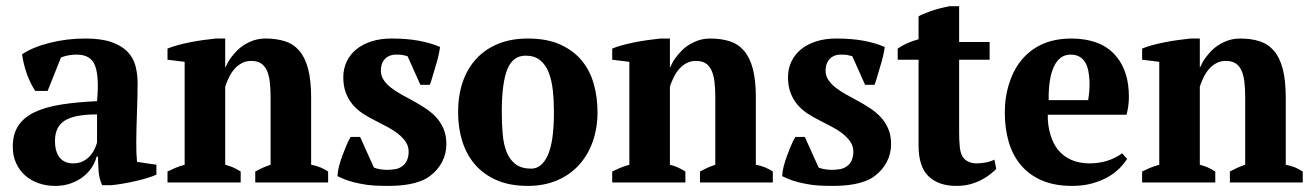

<svg xmlns="http://www.w3.org/2000/svg" viewBox="-20 -593 4264 624"><path d="M422.9 -132.3Q422.9 -112.3 423.3 -97.7Q423.8 -83 425.3 -66.9L488.3 -57.6V-25.4Q476.6 -20 458.3 -14.4Q439.9 -8.8 419.4 -4.2Q398.9 0.5 378.7 3.9Q358.4 7.3 343.3 8.8H312Q307.1 -2 304.4 -12.2Q301.8 -22.5 300.8 -32.7Q299.8 -43.5 299.3 -56.2Q298.8 -68.8 298.3 -84H293.9Q289.6 -66.4 278.6 -49.3Q267.6 -32.2 250.5 -18.8Q233.4 -5.4 210.4 2.9Q187.5 11.2 159.7 11.2Q129.9 11.2 104.7 2.2Q79.6 -6.8 61 -23.4Q42.5 -40 32 -63.5Q21.5 -86.9 21.5 -116.2Q21.5 -156.7 39.1 -183.8Q56.6 -210.9 91.3 -227.8Q126 -244.6 177 -252.9Q228 -261.2 295.4 -264.2Q302.7 -342.8 289.1 -378.9Q275.9 -415.5 229.5 -415.5Q201.2 -415.5 178.2 -406.2L134.8 -297.4H94.7Q87.4 -308.1 80.3 -322.3Q73.2 -336.4 67.6 -352.1Q62 -367.7 57.9 -384.3Q53.7 -400.9 51.8 -416.5Q85.4 -439.5 141.1 -453.6Q196.8 -467.8 257.3 -467.8Q309.1 -467.8 342 -456.3Q375 -444.8 394 -425.3Q413.1 -405.8 420.2 -379.2Q427.2 -352.5 427.2 -322.8Q427.2 -294.9 426.5 -270.5Q425.8 -246.1 425 -223.1Q424.3 -200.2 423.6 -178Q422.9 -155.8 422.9 -132.3ZM217.3 -62Q236.3 -62 250 -69.1Q263.7 -76.2 272.9 -86.7Q282.2 -97.2 287.6 -108.9Q293 -120.6 295.4 -129.9V-221.2Q222.7 -221.2 190.7 -201.2Q158.7 -181.2 158.7 -135.3Q158.7 -100.1 173.8 -81.1Q189 -62 217.3 -62Z M1046.4 0H809.6V-35.6Q821.3 -42 832.5 -47.1Q843.8 -52.2 859.4 -57.6V-276.9Q859.4 -305.7 856.7 -327.6Q854 -349.6 846.9 -364.7Q839.8 -379.9 827.6 -387.5Q815.4 -395 796.4 -395Q779.8 -395 766.6 -388.2Q753.4 -381.3 743.2 -370.1Q732.9 -358.9 725.1 -343.5Q717.3 -328.1 711.9 -311.5V-57.6Q726.6 -53.7 737.8 -48.8Q749 -43.9 762.2 -35.6V0H524.4V-35.6Q536.1 -41.5 548.8 -46.9Q561.5 -52.2 580.1 -57.6V-392.1L524.4 -398.9V-435.1Q536.6 -440.4 555.2 -445.6Q573.7 -450.7 595.2 -455.1Q616.7 -459.5 638.9 -462.6Q661.1 -465.8 681.2 -467.8H711.9V-373.5H712.4Q720.7 -392.1 730.2 -405Q739.7 -418 752 -430.2Q767.1 -445.3 791 -456.5Q814.9 -467.8 842.8 -467.8Q878.4 -467.8 906 -459Q933.6 -450.2 952.6 -428.2Q971.7 -406.2 981.4 -369.1Q991.2 -332 991.2 -275.4V-57.6Q1009.3 -54.2 1021.7 -48.8Q1034.2 -43.5 1046.4 -35.6Z M1308.1 -99.6Q1308.1 -117.2 1299.1 -131.1Q1290 -145 1274.9 -157.2Q1259.8 -169.4 1239.7 -180.2Q1219.7 -190.9 1198.2 -201.7Q1176.8 -212.4 1158 -224.9Q1139.2 -237.3 1125.5 -253.9Q1111.8 -270.5 1103.8 -292Q1095.7 -313.5 1095.7 -342.3Q1095.7 -369.6 1106.7 -392.8Q1117.7 -416 1137.9 -432.6Q1158.2 -449.2 1187.3 -458.5Q1216.3 -467.8 1252.4 -467.8Q1301.3 -467.8 1339.6 -460.9Q1377.9 -454.1 1410.2 -440.4Q1406.2 -411.1 1395.5 -377.4Q1390.1 -360.8 1386.2 -345.9Q1382.3 -331.1 1377 -317.4H1346.2L1304.7 -410.2Q1299.3 -411.6 1295.7 -412.6Q1292 -413.6 1288.3 -414.3Q1284.7 -415 1280 -415.3Q1275.4 -415.5 1268.1 -415.5Q1254.4 -415.5 1244.9 -411.1Q1235.4 -406.7 1229.2 -399.4Q1223.1 -392.1 1220.5 -382.8Q1217.8 -373.5 1217.8 -363.8Q1217.8 -346.7 1226.8 -333.3Q1235.8 -319.8 1250.5 -308.3Q1265.1 -296.9 1283.9 -286.4Q1302.7 -275.9 1322.8 -265.1Q1343.3 -253.9 1362.5 -241.2Q1381.8 -228.5 1397 -212.4Q1412.1 -196.3 1421.4 -174.8Q1430.7 -153.3 1430.7 -124.5Q1430.7 -92.8 1416.5 -66.2Q1402.3 -39.6 1377.4 -21Q1363.8 -10.7 1346.7 -4.4Q1329.6 2 1311.5 5.4Q1293.5 8.8 1275.1 10Q1256.8 11.2 1240.7 11.2Q1218.8 11.2 1196.3 10Q1173.8 8.8 1150.4 3.9Q1127.4 -0.5 1110.6 -6.3Q1093.8 -12.2 1076.7 -20.5Q1077.6 -37.1 1082 -53.7Q1086.4 -70.3 1092.8 -87.4Q1099.1 -104.5 1105.5 -119.6Q1111.8 -134.8 1119.6 -147.9H1150.4L1195.3 -48.3Q1205.1 -44.4 1216.6 -42.7Q1228 -41 1238.8 -41Q1250 -41 1263.2 -43Q1276.4 -44.9 1287.1 -52.7Q1298.3 -60.5 1303.2 -73.2Q1308.1 -85.9 1308.1 -99.6Z M1468.8 -228.5Q1468.8 -282.7 1483.9 -326.7Q1499 -370.6 1528.1 -402.1Q1557.1 -433.6 1599.4 -450.7Q1641.6 -467.8 1695.3 -467.8Q1757.3 -467.8 1800.3 -448.5Q1843.3 -429.2 1870.4 -396.5Q1897.5 -363.8 1909.7 -320.3Q1921.9 -276.9 1921.9 -228.5Q1921.9 -176.3 1906.2 -132.3Q1890.6 -88.4 1861.3 -56.4Q1832 -24.4 1790 -6.6Q1748 11.2 1695.3 11.2Q1637.2 11.2 1594.5 -7.3Q1551.8 -25.9 1523.9 -58.1Q1496.1 -90.3 1482.4 -134Q1468.8 -177.7 1468.8 -228.5ZM1610.8 -228.5Q1610.8 -190.4 1613.8 -157Q1616.7 -123.5 1626.7 -98.6Q1636.7 -73.7 1655.8 -59.3Q1674.8 -44.9 1706.5 -44.9Q1740.7 -44.9 1760.5 -88.9Q1780.3 -132.8 1780.3 -228.5Q1780.3 -266.6 1776.6 -300Q1772.9 -333.5 1762.9 -358.4Q1752.9 -383.3 1734.9 -397.7Q1716.8 -412.1 1688 -412.1Q1647 -412.1 1628.9 -367.9Q1610.8 -323.7 1610.8 -228.5Z M2491.7 0H2254.9V-35.6Q2266.6 -42 2277.8 -47.1Q2289.1 -52.2 2304.7 -57.6V-276.9Q2304.7 -305.7 2302 -327.6Q2299.3 -349.6 2292.2 -364.7Q2285.2 -379.9 2272.9 -387.5Q2260.7 -395 2241.7 -395Q2225.1 -395 2211.9 -388.2Q2198.7 -381.3 2188.5 -370.1Q2178.2 -358.9 2170.4 -343.5Q2162.6 -328.1 2157.2 -311.5V-57.6Q2171.9 -53.7 2183.1 -48.8Q2194.3 -43.9 2207.5 -35.6V0H1969.7V-35.6Q1981.4 -41.5 1994.1 -46.9Q2006.8 -52.2 2025.4 -57.6V-392.1L1969.7 -398.9V-435.1Q1981.9 -440.4 2000.5 -445.6Q2019 -450.7 2040.5 -455.1Q2062 -459.5 2084.2 -462.6Q2106.4 -465.8 2126.5 -467.8H2157.2V-373.5H2157.7Q2166 -392.1 2175.5 -405Q2185.1 -418 2197.3 -430.2Q2212.4 -445.3 2236.3 -456.5Q2260.3 -467.8 2288.1 -467.8Q2323.7 -467.8 2351.3 -459Q2378.9 -450.2 2397.9 -428.2Q2417 -406.2 2426.8 -369.1Q2436.5 -332 2436.5 -275.4V-57.6Q2454.6 -54.2 2467 -48.8Q2479.5 -43.5 2491.7 -35.6Z M2753.4 -99.6Q2753.4 -117.2 2744.4 -131.1Q2735.4 -145 2720.2 -157.2Q2705.1 -169.4 2685.1 -180.2Q2665 -190.9 2643.6 -201.7Q2622.1 -212.4 2603.3 -224.9Q2584.5 -237.3 2570.8 -253.9Q2557.1 -270.5 2549.1 -292Q2541 -313.5 2541 -342.3Q2541 -369.6 2552 -392.8Q2563 -416 2583.3 -432.6Q2603.5 -449.2 2632.6 -458.5Q2661.6 -467.8 2697.8 -467.8Q2746.6 -467.8 2784.9 -460.9Q2823.2 -454.1 2855.5 -440.4Q2851.6 -411.1 2840.8 -377.4Q2835.4 -360.8 2831.5 -345.9Q2827.6 -331.1 2822.3 -317.4H2791.5L2750 -410.2Q2744.6 -411.6 2741 -412.6Q2737.3 -413.6 2733.6 -414.3Q2730 -415 2725.3 -415.3Q2720.7 -415.5 2713.4 -415.5Q2699.7 -415.5 2690.2 -411.1Q2680.7 -406.7 2674.6 -399.4Q2668.5 -392.1 2665.8 -382.8Q2663.1 -373.5 2663.1 -363.8Q2663.1 -346.7 2672.1 -333.3Q2681.2 -319.8 2695.8 -308.3Q2710.4 -296.9 2729.2 -286.4Q2748 -275.9 2768.1 -265.1Q2788.6 -253.9 2807.9 -241.2Q2827.1 -228.5 2842.3 -212.4Q2857.4 -196.3 2866.7 -174.8Q2876 -153.3 2876 -124.5Q2876 -92.8 2861.8 -66.2Q2847.7 -39.6 2822.8 -21Q2809.1 -10.7 2792 -4.4Q2774.9 2 2756.8 5.4Q2738.8 8.8 2720.5 10Q2702.1 11.2 2686 11.2Q2664.1 11.2 2641.6 10Q2619.1 8.8 2595.7 3.9Q2572.8 -0.5 2555.9 -6.3Q2539.1 -12.2 2522 -20.5Q2522.9 -37.1 2527.3 -53.7Q2531.7 -70.3 2538.1 -87.4Q2544.4 -104.5 2550.8 -119.6Q2557.1 -134.8 2564.9 -147.9H2595.7L2640.6 -48.3Q2650.4 -44.4 2661.9 -42.7Q2673.3 -41 2684.1 -41Q2695.3 -41 2708.5 -43Q2721.7 -44.9 2732.4 -52.7Q2743.7 -60.5 2748.5 -73.2Q2753.4 -85.9 2753.4 -99.6Z M2897.5 -435.1Q2927.7 -455.6 2965.3 -465.3V-539.6Q2973.1 -545.4 3002 -555.7Q3016.1 -561 3032.2 -565.2Q3048.3 -569.3 3066.4 -572.8H3097.2V-456.5H3196.3V-398.9H3097.2V-162.6Q3097.2 -134.3 3099.4 -114.7Q3101.6 -95.2 3108.4 -84Q3115.2 -72.8 3127.7 -67.4Q3140.1 -62 3153.8 -62Q3166 -62 3182.1 -64.7Q3198.2 -67.4 3211.9 -74.2L3217.8 -43.9Q3210.4 -36.6 3198.7 -27.1Q3187 -17.6 3170.9 -9Q3154.8 -0.5 3134.3 5.4Q3113.8 11.2 3088.4 11.2Q3030.3 11.2 2997.8 -20Q2965.3 -51.3 2965.3 -120.1V-398.9H2897.5Z M3643.1 -76.7Q3633.3 -61 3617.7 -45.4Q3602.1 -29.8 3580.1 -17.3Q3558.1 -4.9 3529.1 3.2Q3500 11.2 3463.9 11.2Q3408.7 11.2 3367.9 -5.9Q3327.1 -22.9 3299.8 -54.2Q3272.5 -85.4 3259 -129.6Q3245.6 -173.8 3245.6 -228Q3245.6 -279.3 3261 -325.4Q3276.4 -371.6 3304.2 -402.8Q3361.8 -467.8 3462.4 -467.8Q3508.8 -467.8 3546.1 -453.6Q3583.5 -439.5 3608.4 -409.2Q3627.9 -385.7 3638.4 -353.3Q3648.9 -320.8 3648.9 -278.3Q3648.9 -248 3641.1 -220.2H3385.3Q3384.8 -202.6 3387.2 -186Q3389.6 -169.4 3394 -154.8Q3398.4 -140.1 3404.5 -128.2Q3410.6 -116.2 3417.5 -107.4Q3454.1 -62 3521.5 -62Q3550.8 -62 3577.9 -70.3Q3605 -78.6 3627 -94.7ZM3459.5 -415.5Q3440.9 -415.5 3427.2 -405.3Q3413.6 -395 3404.8 -375.7Q3396 -356.4 3391.8 -329.1Q3387.7 -301.8 3388.2 -267.6H3516.6Q3521.5 -298.3 3521 -325.2Q3520.5 -344.7 3517.3 -361.3Q3514.2 -377.9 3507.1 -389.9Q3500 -401.9 3488.3 -408.7Q3476.6 -415.5 3459.5 -415.5Z M4213.9 0H3977.1V-35.6Q3988.8 -42 4000 -47.1Q4011.2 -52.2 4026.9 -57.6V-276.9Q4026.9 -305.7 4024.2 -327.6Q4021.5 -349.6 4014.4 -364.7Q4007.3 -379.9 3995.1 -387.5Q3982.9 -395 3963.9 -395Q3947.3 -395 3934.1 -388.2Q3920.9 -381.3 3910.6 -370.1Q3900.4 -358.9 3892.6 -343.5Q3884.8 -328.1 3879.4 -311.5V-57.6Q3894 -53.7 3905.3 -48.8Q3916.5 -43.9 3929.7 -35.6V0H3691.9V-35.6Q3703.6 -41.5 3716.3 -46.9Q3729 -52.2 3747.6 -57.6V-392.1L3691.9 -398.9V-435.1Q3704.1 -440.4 3722.7 -445.6Q3741.2 -450.7 3762.7 -455.1Q3784.2 -459.5 3806.4 -462.6Q3828.6 -465.8 3848.6 -467.8H3879.4V-373.5H3879.9Q3888.2 -392.1 3897.7 -405Q3907.2 -418 3919.4 -430.2Q3934.6 -445.3 3958.5 -456.5Q3982.4 -467.8 4010.3 -467.8Q4045.9 -467.8 4073.5 -459Q4101.1 -450.2 4120.1 -428.2Q4139.2 -406.2 4148.9 -369.1Q4158.7 -332 4158.7 -275.4V-57.6Q4176.8 -54.2 4189.2 -48.8Q4201.7 -43.5 4213.9 -35.6Z"/></svg>

Font: PT Astra Serif
Style: Bold
Weight: 700
Designer: A.Korolkova, I. Chaeva
Foundry: ParaType Ltd
Version: Version 1.002